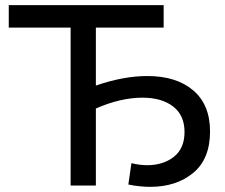

<svg xmlns="http://www.w3.org/2000/svg" viewBox="-20 -720 873 745"><path d="M352 -613V-388Q459 -425 552 -425Q664 -425 729.5 -369.5Q795 -314 795 -210Q795 -103 729.5 -49Q664 5 563 5Q522 5 478 -4L490 -87Q522 -79 551 -79Q613 -79 654.5 -111.5Q696 -144 696 -208Q696 -273 651.5 -307Q607 -341 533 -341Q448 -341 352 -299V0H254V-613H14V-700H615V-613Z"/></svg>

Font: false
Style: Regular
Weight: 500
Designer: Julieta Ulanovsky
Foundry: Julieta Ulanovsky
Version: Version 7.222;hotconv 1.0.109;makeotfexe 2.5.65596